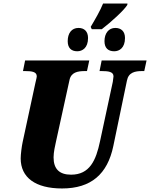

<svg xmlns="http://www.w3.org/2000/svg" viewBox="-20 -1056 849 1086"><path d="M493 -904 499 -891H556C607 -930 682 -998 700 -1028L701 -1036H563C547 -996 519 -948 493 -904ZM417 -766C446 -766 478 -785 478 -841C478 -879 456 -898 424 -898C385 -898 363 -868 363 -823C363 -784 384 -766 417 -766ZM626 -766C655 -766 687 -785 687 -841C687 -879 665 -898 632 -898C595 -898 571 -868 571 -823C571 -784 592 -766 626 -766ZM331 10C495 10 588 -71 621 -230L698 -600C707 -647 744 -654 784 -654H796L809 -714H555L543 -654H555C594 -654 622 -650 622 -624C622 -620 620 -606 618 -593L546 -258C523 -148 487 -68 382 -68C316 -68 283 -100 283 -166C283 -195 292 -234 296 -252L373 -603C382 -647 419 -654 460 -654H472L485 -714H122L110 -654H121C161 -654 188 -650 188 -624C188 -620 186 -611 180 -586L108 -252C103 -229 97 -183 97 -160C97 -52 180 10 331 10Z"/></svg>

Font: Noto Serif SemiCondensed Black
Style: Italic
Weight: 900
Width: 4
Italic angle: -12°
Designer: Monotype Design Team
Foundry: Monotype Imaging Inc.
Version: Version 2.014